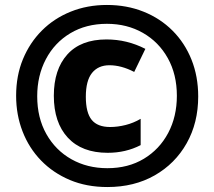

<svg xmlns="http://www.w3.org/2000/svg" viewBox="-20 -744 864 774"><path d="M413 10Q329 10 261.5 -18.5Q194 -47 145.5 -97Q97 -147 71 -214Q45 -281 45 -358Q45 -439 72.5 -505.5Q100 -572 149 -621Q198 -670 265 -697Q332 -724 411 -724Q491 -724 558.5 -697Q626 -670 675.5 -620.5Q725 -571 752 -503.5Q779 -436 779 -355Q779 -249 732.5 -166.5Q686 -84 603.5 -37Q521 10 413 10ZM413 -66Q497 -66 560 -104Q623 -142 658 -208Q693 -274 693 -358Q693 -444 656.5 -509.5Q620 -575 556 -611.5Q492 -648 411 -648Q327 -648 263.5 -610Q200 -572 165 -505.5Q130 -439 130 -356Q130 -269 167 -203.5Q204 -138 268 -102Q332 -66 413 -66ZM414 -128Q310 -128 253.5 -189Q197 -250 197 -358Q197 -464 251.5 -524.5Q306 -585 409 -585Q451 -585 490 -575.5Q529 -566 566 -547L521 -454Q469 -481 421 -481Q376 -481 351 -450Q326 -419 326 -354Q326 -290 349.5 -261Q373 -232 424 -232Q454 -232 486 -240Q518 -248 547 -265V-159Q487 -128 414 -128Z"/></svg>

Font: Noto Sans Malayalam Condensed Black
Style: Regular
Weight: 900
Width: 3
Designer: Jelle Bosma - Monotype Design Team
Foundry: Monotype Imaging Inc.
Version: Version 2.104; ttfautohint (v1.8.4.7-5d5b)